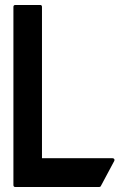

<svg xmlns="http://www.w3.org/2000/svg" viewBox="-20 -753 518 773"><path d="M433 -116Q438 -116 440 -112.5Q442 -109 440 -105L386 -4Q384 0 379 0H42Q34 0 34 -8V-725Q34 -733 42 -733H142Q149 -733 149 -725V-116Z"/></svg>

Font: RonaldsonGothic
Style: Regular
Weight: 400
Designer: Mr. Robertson for MacKellar, Smiths & Jordan Co. Philadelphia
Foundry: CAT-Fonts Peter Wiegel
Version: Version 1.000